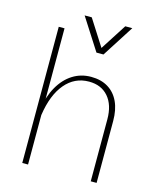

<svg xmlns="http://www.w3.org/2000/svg" viewBox="-115 -847 764 927"><g transform="rotate(15 267.5 -383.0)"><path d="M191.9 -766.1 293.5 -607.4H328.6L430.2 -766.1H395L311 -635.3L227.5 -766.1ZM114.3 0V-680.7H85.4V0ZM457 -309.1Q457 -365.2 438.5 -405Q419.9 -444.8 384.8 -466.3Q349.6 -487.8 299.8 -487.8Q249 -487.8 208 -461.9Q167 -436 139.4 -387.7Q111.8 -339.4 101.1 -271L114.3 -247.1Q129.4 -350.6 176.8 -406.7Q224.1 -462.9 295.9 -462.9Q357.4 -462.9 392.6 -422.1Q427.7 -381.3 427.7 -310.1V0H457Z"/></g></svg>

Font: Estedad-FD-VF Thin
Style: Regular
Weight: 100
Designer: Amin Abedi
Version: Version 5.0